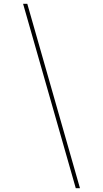

<svg xmlns="http://www.w3.org/2000/svg" viewBox="-20 -843 540 1006"><path d="M377 143 101 -823H123L399 143Z"/></svg>

Font: Iosevka Slab Thin Oblique
Style: Regular
Weight: 100
Italic angle: -9°
Monospace: yes
Designer: Belleve Invis
Foundry: Belleve Invis
Version: Version 11.1.0; ttfautohint (v1.8.3)